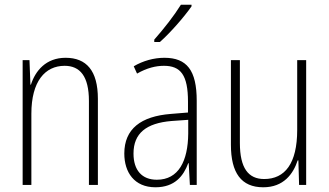

<svg xmlns="http://www.w3.org/2000/svg" viewBox="-20 -784 1394 814"><path d="M258 -539C175 -539 130 -484 111 -425H109L105 -529H76V0H113V-302C113 -439 171 -505 254 -505C319 -505 357 -461 357 -356V0H395V-365C395 -485 346 -539 258 -539Z M792 -757V-764H747C717 -716 677 -665 634 -616V-606H658C701 -644 760 -711 792 -757ZM677 -539C632 -539 586 -526 547 -503L561 -472C603 -496 641 -505 675 -505C746 -505 777 -466 777 -353V-307L704 -301C578 -291 507 -238 507 -133C507 -54 549 10 639 10C721 10 758 -38 778 -92H780L785 0H814V-357C814 -486 772 -539 677 -539ZM707 -271 778 -276V-218C777 -101 737 -22 645 -22C582 -22 546 -62 546 -133C546 -219 600 -262 707 -271Z M1278 -529H1240V-233C1240 -91 1188 -25 1100 -25C1033 -25 997 -71 997 -178V-529H959V-170C959 -51 1003 10 1096 10C1182 10 1223 -46 1242 -104H1245L1248 0H1278Z"/></svg>

Font: Noto Sans Gurmukhi Condensed ExtraLight
Style: Regular
Weight: 200
Width: 3
Designer: Jelle Bosma - Monotype Design Team
Foundry: Monotype Imaging Inc.
Version: Version 2.004